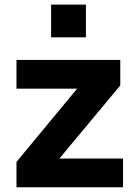

<svg xmlns="http://www.w3.org/2000/svg" viewBox="-20 -793 567 813"><path d="M501 0V-121.6H231.4L489.3 -431.2V-539.1H49.8V-417.5H306.6L49.8 -107.4V0ZM343.8 -634.8V-773.4H196.3V-634.8Z"/></svg>

Font: Winston ExtraBold
Style: Regular
Weight: 800
Designer: Vernon Adams, Kim Jin-seong, David Berlow, Cristiano Sobral
Foundry: The Winston Project Authors
Version: Version 3.004